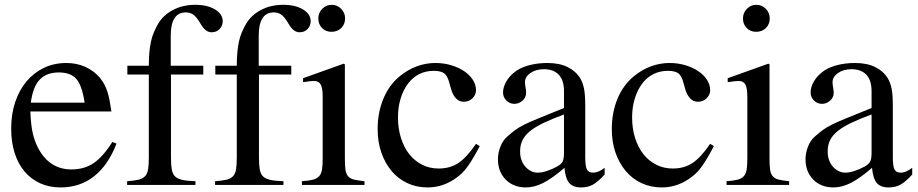

<svg xmlns="http://www.w3.org/2000/svg" viewBox="-20 -782 3881 812"><path d="M472.7 -174.8Q437.5 -83 377.4 -36.1Q317.4 10.7 236.3 10.7Q188.5 10.7 149.9 -6.8Q111.3 -24.4 84 -56.6Q56.6 -88.9 42 -134.8Q27.3 -180.7 27.3 -238.3Q27.3 -299.8 44.4 -350.6Q61.5 -401.4 92.3 -438Q123 -474.6 166 -495.1Q209 -515.6 260.7 -515.6Q304.7 -515.6 341.3 -499Q377.9 -482.4 403.3 -452.1Q414.1 -438.5 421.4 -424.8Q428.7 -411.1 434.1 -394.5Q439.5 -377.9 443.4 -357.4Q447.3 -336.9 451.2 -310.5H108.4Q110.4 -256.8 117.7 -222.2Q125 -187.5 141.6 -155.3Q189.5 -65.4 282.2 -65.4Q335.9 -65.4 375.5 -91.8Q415 -118.2 455.1 -181.6ZM337.9 -347.7Q327.1 -419.9 303.2 -447.8Q279.3 -475.6 228.5 -475.6Q176.8 -475.6 147.9 -445.3Q119.1 -415 110.4 -347.7Z M839.8 -466.8H703.1V-115.2Q703.1 -84 706.5 -64.9Q710 -45.9 720.7 -35.6Q731.4 -25.4 752 -21Q772.5 -16.6 806.6 -15.6V0H517.6V-15.6Q547.9 -17.6 565.9 -22Q584 -26.4 593.8 -37.1Q603.5 -47.9 606.4 -66.4Q609.4 -85 609.4 -115.2V-466.8H518.6V-503.9H609.4Q609.4 -537.1 611.8 -562Q614.3 -586.9 618.7 -606.9Q623 -627 630.4 -644.5Q637.7 -662.1 648.4 -680.7Q669.9 -717.8 711.4 -739.7Q752.9 -761.7 805.7 -761.7Q856.4 -761.7 889.2 -742.2Q921.9 -722.7 921.9 -692.4Q921.9 -672.9 908.7 -659.2Q895.5 -645.5 875 -645.5Q861.3 -645.5 849.6 -654.8Q837.9 -664.1 825.2 -686.5Q810.5 -710.9 797.4 -720.2Q784.2 -729.5 765.6 -729.5Q702.1 -729.5 702.1 -630.9V-503.9H839.8Z M1211.9 -466.8H1075.2V-115.2Q1075.2 -84 1078.6 -64.9Q1082 -45.9 1092.8 -35.6Q1103.5 -25.4 1124 -21Q1144.5 -16.6 1178.7 -15.6V0H889.6V-15.6Q919.9 -17.6 938 -22Q956.1 -26.4 965.8 -37.1Q975.6 -47.9 978.5 -66.4Q981.4 -85 981.4 -115.2V-466.8H890.6V-503.9H981.4Q981.4 -537.1 983.9 -562Q986.3 -586.9 990.7 -606.9Q995.1 -627 1002.4 -644.5Q1009.8 -662.1 1020.5 -680.7Q1042 -717.8 1083.5 -739.7Q1125 -761.7 1177.7 -761.7Q1228.5 -761.7 1261.2 -742.2Q1293.9 -722.7 1293.9 -692.4Q1293.9 -672.9 1280.8 -659.2Q1267.6 -645.5 1247.1 -645.5Q1233.4 -645.5 1221.7 -654.8Q1210 -664.1 1197.3 -686.5Q1182.6 -710.9 1169.4 -720.2Q1156.2 -729.5 1137.7 -729.5Q1074.2 -729.5 1074.2 -630.9V-503.9H1211.9Z M1438.5 -509.8V-113.3Q1438.5 -83 1440.9 -64.9Q1443.4 -46.9 1452.1 -36.6Q1460.9 -26.4 1477.1 -22.5Q1493.2 -18.6 1521.5 -15.6V0H1256.8V-15.6Q1286.1 -17.6 1303.2 -22Q1320.3 -26.4 1329.6 -36.6Q1338.9 -46.9 1341.8 -64.9Q1344.7 -83 1344.7 -113.3V-372.1Q1344.7 -409.2 1336.4 -424.3Q1328.1 -439.5 1308.6 -439.5Q1300.8 -439.5 1290.5 -438.5Q1280.3 -437.5 1269.5 -435.5L1261.7 -434.6V-451.2L1433.6 -512.7ZM1382.8 -761.7Q1406.2 -761.7 1422.9 -744.6Q1439.5 -727.5 1439.5 -704.1Q1439.5 -679.7 1423.3 -663.6Q1407.2 -647.5 1381.8 -647.5Q1357.4 -647.5 1341.8 -663.6Q1326.2 -679.7 1326.2 -704.1Q1326.2 -727.5 1342.8 -744.6Q1359.4 -761.7 1382.8 -761.7Z M2008.8 -164.1Q1995.1 -137.7 1983.9 -118.7Q1972.7 -99.6 1962.4 -84.5Q1952.1 -69.3 1941.4 -57.6Q1930.7 -45.9 1918 -36.1Q1859.4 10.7 1788.1 10.7Q1742.2 10.7 1703.1 -7.3Q1664.1 -25.4 1636.2 -58.6Q1608.4 -91.8 1592.8 -136.7Q1577.1 -181.6 1577.1 -236.3Q1577.1 -305.7 1601.1 -363.8Q1625 -421.9 1669.9 -459Q1704.1 -487.3 1742.7 -501.5Q1781.2 -515.6 1821.3 -515.6Q1856.4 -515.6 1887.7 -506.3Q1918.9 -497.1 1942.4 -481.4Q1965.8 -465.8 1979.5 -444.8Q1993.2 -423.8 1993.2 -400.4Q1993.2 -380.9 1978 -366.2Q1962.9 -351.6 1941.4 -351.6Q1921.9 -351.6 1908.2 -366.2Q1894.5 -380.9 1887.7 -405.3L1880.9 -429.7Q1873 -460.9 1858.9 -471.7Q1844.7 -482.4 1814.5 -482.4Q1780.3 -482.4 1752.4 -468.3Q1724.6 -454.1 1705.1 -427.7Q1685.5 -401.4 1674.3 -365.2Q1663.1 -329.1 1663.1 -285.2Q1663.1 -238.3 1675.8 -198.2Q1688.5 -158.2 1710.9 -129.9Q1733.4 -101.6 1765.1 -85.4Q1796.9 -69.3 1835 -69.3Q1882.8 -69.3 1918 -92.3Q1953.1 -115.2 1993.2 -173.8Z M2455.1 -117.2Q2455.1 -80.1 2461.9 -65.9Q2468.8 -51.8 2488.3 -51.8Q2510.7 -51.8 2537.1 -72.3V-43.9Q2508.8 -12.7 2487.3 -1Q2465.8 10.7 2437.5 10.7Q2403.3 10.7 2387.2 -8.3Q2371.1 -27.3 2367.2 -72.3Q2316.4 -28.3 2278.3 -8.8Q2240.2 10.7 2204.1 10.7Q2151.4 10.7 2118.7 -22.5Q2085.9 -55.7 2085.9 -108.4Q2085.9 -134.8 2096.2 -161.6Q2106.4 -188.5 2126 -205.1Q2143.6 -220.7 2158.7 -231.9Q2173.8 -243.2 2198.2 -255.4Q2222.7 -267.6 2261.7 -283.2Q2300.8 -298.8 2365.2 -325.2V-396.5Q2365.2 -442.4 2343.3 -465.8Q2321.3 -489.3 2280.3 -489.3Q2246.1 -489.3 2223.1 -473.1Q2200.2 -457 2200.2 -434.6Q2200.2 -425.8 2202.6 -412.1Q2205.1 -398.4 2205.1 -389.6Q2205.1 -370.1 2189.9 -356.4Q2174.8 -342.8 2155.3 -342.8Q2135.7 -342.8 2121.6 -356.9Q2107.4 -371.1 2107.4 -390.6Q2107.4 -412.1 2119.6 -434.6Q2131.8 -457 2153.3 -474.6Q2175.8 -494.1 2213.4 -504.9Q2251 -515.6 2294.9 -515.6Q2345.7 -515.6 2380.4 -498.5Q2415 -481.4 2433.6 -451.2Q2445.3 -431.6 2450.2 -405.8Q2455.1 -379.9 2455.1 -335.9ZM2365.2 -297.9Q2314.5 -279.3 2278.8 -262.2Q2243.2 -245.1 2221.2 -227.1Q2199.2 -209 2189.5 -188.5Q2179.7 -168 2179.7 -143.6V-138.7Q2179.7 -121.1 2185.5 -105Q2191.4 -88.9 2201.7 -77.1Q2211.9 -65.4 2225.6 -58.6Q2239.3 -51.8 2253.9 -51.8Q2271.5 -51.8 2293.5 -59.1Q2315.4 -66.4 2335 -77.1Q2354.5 -87.9 2359.9 -99.6Q2365.2 -111.3 2365.2 -136.7Z M2999 -164.1Q2985.4 -137.7 2974.1 -118.7Q2962.9 -99.6 2952.6 -84.5Q2942.4 -69.3 2931.6 -57.6Q2920.9 -45.9 2908.2 -36.1Q2849.6 10.7 2778.3 10.7Q2732.4 10.7 2693.4 -7.3Q2654.3 -25.4 2626.5 -58.6Q2598.6 -91.8 2583 -136.7Q2567.4 -181.6 2567.4 -236.3Q2567.4 -305.7 2591.3 -363.8Q2615.2 -421.9 2660.2 -459Q2694.3 -487.3 2732.9 -501.5Q2771.5 -515.6 2811.5 -515.6Q2846.7 -515.6 2877.9 -506.3Q2909.2 -497.1 2932.6 -481.4Q2956.1 -465.8 2969.7 -444.8Q2983.4 -423.8 2983.4 -400.4Q2983.4 -380.9 2968.3 -366.2Q2953.1 -351.6 2931.6 -351.6Q2912.1 -351.6 2898.4 -366.2Q2884.8 -380.9 2877.9 -405.3L2871.1 -429.7Q2863.3 -460.9 2849.1 -471.7Q2835 -482.4 2804.7 -482.4Q2770.5 -482.4 2742.7 -468.3Q2714.8 -454.1 2695.3 -427.7Q2675.8 -401.4 2664.6 -365.2Q2653.3 -329.1 2653.3 -285.2Q2653.3 -238.3 2666 -198.2Q2678.7 -158.2 2701.2 -129.9Q2723.6 -101.6 2755.4 -85.4Q2787.1 -69.3 2825.2 -69.3Q2873 -69.3 2908.2 -92.3Q2943.4 -115.2 2983.4 -173.8Z M3234.4 -509.8V-113.3Q3234.4 -83 3236.8 -64.9Q3239.3 -46.9 3248 -36.6Q3256.8 -26.4 3272.9 -22.5Q3289.1 -18.6 3317.4 -15.6V0H3052.7V-15.6Q3082 -17.6 3099.1 -22Q3116.2 -26.4 3125.5 -36.6Q3134.8 -46.9 3137.7 -64.9Q3140.6 -83 3140.6 -113.3V-372.1Q3140.6 -409.2 3132.3 -424.3Q3124 -439.5 3104.5 -439.5Q3096.7 -439.5 3086.4 -438.5Q3076.2 -437.5 3065.4 -435.5L3057.6 -434.6V-451.2L3229.5 -512.7ZM3178.7 -761.7Q3202.1 -761.7 3218.8 -744.6Q3235.4 -727.5 3235.4 -704.1Q3235.4 -679.7 3219.2 -663.6Q3203.1 -647.5 3177.7 -647.5Q3153.3 -647.5 3137.7 -663.6Q3122.1 -679.7 3122.1 -704.1Q3122.1 -727.5 3138.7 -744.6Q3155.3 -761.7 3178.7 -761.7Z M3755.9 -117.2Q3755.9 -80.1 3762.7 -65.9Q3769.5 -51.8 3789.1 -51.8Q3811.5 -51.8 3837.9 -72.3V-43.9Q3809.6 -12.7 3788.1 -1Q3766.6 10.7 3738.3 10.7Q3704.1 10.7 3688 -8.3Q3671.9 -27.3 3668 -72.3Q3617.2 -28.3 3579.1 -8.8Q3541 10.7 3504.9 10.7Q3452.1 10.7 3419.4 -22.5Q3386.7 -55.7 3386.7 -108.4Q3386.7 -134.8 3397 -161.6Q3407.2 -188.5 3426.8 -205.1Q3444.3 -220.7 3459.5 -231.9Q3474.6 -243.2 3499 -255.4Q3523.4 -267.6 3562.5 -283.2Q3601.6 -298.8 3666 -325.2V-396.5Q3666 -442.4 3644 -465.8Q3622.1 -489.3 3581.1 -489.3Q3546.9 -489.3 3523.9 -473.1Q3501 -457 3501 -434.6Q3501 -425.8 3503.4 -412.1Q3505.9 -398.4 3505.9 -389.6Q3505.9 -370.1 3490.7 -356.4Q3475.6 -342.8 3456.1 -342.8Q3436.5 -342.8 3422.4 -356.9Q3408.2 -371.1 3408.2 -390.6Q3408.2 -412.1 3420.4 -434.6Q3432.6 -457 3454.1 -474.6Q3476.6 -494.1 3514.2 -504.9Q3551.8 -515.6 3595.7 -515.6Q3646.5 -515.6 3681.2 -498.5Q3715.8 -481.4 3734.4 -451.2Q3746.1 -431.6 3751 -405.8Q3755.9 -379.9 3755.9 -335.9ZM3666 -297.9Q3615.2 -279.3 3579.6 -262.2Q3543.9 -245.1 3522 -227.1Q3500 -209 3490.2 -188.5Q3480.5 -168 3480.5 -143.6V-138.7Q3480.5 -121.1 3486.3 -105Q3492.2 -88.9 3502.4 -77.1Q3512.7 -65.4 3526.4 -58.6Q3540 -51.8 3554.7 -51.8Q3572.3 -51.8 3594.2 -59.1Q3616.2 -66.4 3635.7 -77.1Q3655.3 -87.9 3660.6 -99.6Q3666 -111.3 3666 -136.7Z"/></svg>

Font: Jomolhari
Style: Regular
Weight: 400
Designer: Christopher J. Fynn
Foundry: Christopher  J.  Fynn (Karma Drubgy¸ Tenzin).
Version: Version 1.000